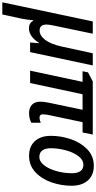

<svg xmlns="http://www.w3.org/2000/svg" viewBox="353 -984 830 1658"><g transform="rotate(90 768.0 -155.0)"><path d="M124 -541H230L161 -210Q151 -163 151 -142Q151 -82 202 -82Q247 -82 284 -131Q321 -180 342 -278L399 -541H504L389 0H306L312 -77H309Q255 10 182 10Q138 10 118 -27H114Q111 13 101 69L64 240H-41Z M817 -88Q817 -114 825 -157L887 -453H753L656 0H549L646 -453H554L564 -500L642 -541H1101L1083 -453H994L930 -150Q926 -122 926 -111Q926 -81 955 -81Q975 -81 999 -92V-10Q961 9 916 9Q869 9 843 -16.5Q817 -42 817 -88Z M1112 -180Q1112 -265 1140.5 -350.5Q1169 -436 1227.5 -493Q1286 -550 1371 -550Q1451 -550 1497 -499Q1543 -448 1543 -358Q1543 -270 1514 -185.5Q1485 -101 1426.5 -46Q1368 9 1284 9Q1204 9 1158 -41Q1112 -91 1112 -180ZM1435 -362Q1435 -406 1417.5 -433Q1400 -460 1363 -460Q1319 -460 1286 -415.5Q1253 -371 1236 -305Q1219 -239 1219 -178Q1219 -131 1238 -105.5Q1257 -80 1294 -80Q1335 -80 1367 -122Q1399 -164 1417 -229.5Q1435 -295 1435 -362Z"/></g></svg>

Font: Noto Sans UI NarrowMedium
Style: Italic
Weight: 500
Width: 4
Italic angle: -12°
Designer: Monotype Design Team
Foundry: Monotype Imaging Inc.
Version: Version 1.001